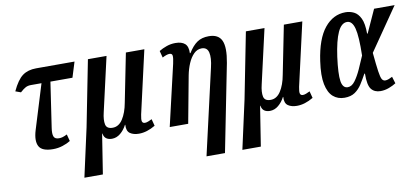

<svg xmlns="http://www.w3.org/2000/svg" viewBox="-71 -792 2767 1270"><g transform="rotate(-10 1312.5 -157.0)"><path d="M236 10Q161 10 141.5 -27.5Q122 -65 143 -134L235 -433H164Q144 -433 129 -425.5Q114 -418 91 -397L55 -410Q89 -483 125.5 -509.5Q162 -536 217 -536H475L443 -433H295L250 -130Q244 -91 251.5 -72.5Q259 -54 286 -54Q299 -54 311 -57.5Q323 -61 341 -70L353 -24Q331 -10 300 0Q269 10 236 10Z M406 232 478 -94 565 -536H690L607 -172Q595 -122 601.5 -91.5Q608 -61 648 -61Q689 -61 716 -102.5Q743 -144 755 -210L820 -536H944L848 -114Q841 -81 845 -68.5Q849 -56 864 -56Q874 -56 886.5 -61Q899 -66 911 -72L923 -26Q866 8 813 8Q776 8 753 -8Q730 -24 733 -66H731Q714 -33 688 -11.5Q662 10 631 10Q608 10 593 -0.5Q578 -11 574 -35H572L530 232Z M1226 233 1357 -340Q1372 -403 1363.5 -439.5Q1355 -476 1318 -476Q1288 -476 1265 -453Q1242 -430 1226.5 -393.5Q1211 -357 1203 -316L1144 0H1020L1115 -409Q1123 -445 1121.5 -461Q1120 -477 1102 -477Q1093 -477 1081 -473Q1069 -469 1054 -461L1042 -507Q1065 -521 1093.5 -531Q1122 -541 1153 -541Q1195 -541 1216.5 -522Q1238 -503 1236 -458H1240Q1268 -504 1299.5 -525.5Q1331 -547 1378 -547Q1443 -547 1464 -500.5Q1485 -454 1466 -352L1350 233Z M1467 232 1539 -94 1626 -536H1751L1668 -172Q1656 -122 1662.5 -91.5Q1669 -61 1709 -61Q1750 -61 1777 -102.5Q1804 -144 1816 -210L1881 -536H2005L1909 -114Q1902 -81 1906 -68.5Q1910 -56 1925 -56Q1935 -56 1947.5 -61Q1960 -66 1972 -72L1984 -26Q1927 8 1874 8Q1837 8 1814 -8Q1791 -24 1794 -66H1792Q1775 -33 1749 -11.5Q1723 10 1692 10Q1669 10 1654 -0.5Q1639 -11 1635 -35H1633L1591 232Z M2193 10Q2148 10 2117 -17Q2086 -44 2074 -102.5Q2062 -161 2076 -257Q2097 -403 2155 -474.5Q2213 -546 2296 -546Q2326 -546 2352.5 -533Q2379 -520 2396 -485Q2413 -450 2413 -382H2417L2487 -536H2625L2428 -250Q2436 -166 2442 -124.5Q2448 -83 2456 -69.5Q2464 -56 2479 -56Q2489 -56 2502 -61Q2515 -66 2526 -72L2540 -26Q2520 -13 2492 -2.5Q2464 8 2435 8Q2395 8 2373.5 -19Q2352 -46 2353 -124H2349Q2330 -89 2310.5 -58.5Q2291 -28 2263.5 -9Q2236 10 2193 10ZM2226 -55Q2253 -55 2275 -84.5Q2297 -114 2317 -158Q2337 -202 2355 -245Q2358 -373 2344 -427Q2330 -481 2295 -481Q2257 -481 2232 -426.5Q2207 -372 2192 -265Q2177 -152 2184.5 -103.5Q2192 -55 2226 -55Z"/></g></svg>

Font: Noto Serif ExtraCondensed SemiBold
Style: Italic
Weight: 600
Width: 2
Italic angle: -12°
Designer: Monotype Design Team
Foundry: Monotype Imaging Inc.
Version: Version 2.013